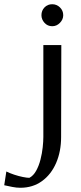

<svg xmlns="http://www.w3.org/2000/svg" viewBox="-130 -665 385 908"><path d="M-34 223Q-52 223 -72 219Q-92 215 -110 211L-100 146Q-84 154 -63 161Q-42 168 -22 172Q-2 176 9 176Q28 166 41 142.5Q54 119 61.5 89.5Q69 60 72 31.5Q75 3 75 -17V-452H160L159 -17Q159 51 135.5 105.5Q112 160 68.5 191.5Q25 223 -34 223ZM117 -541Q95 -541 80.5 -557Q66 -573 66 -593Q66 -615 80.5 -630Q95 -645 117 -645Q138 -645 153.5 -630Q169 -615 169 -593Q169 -573 153.5 -557Q138 -541 117 -541Z"/></svg>

Font: Belleza
Style: Regular
Weight: 400
Designer: Eduardo Rodriguez Tunni
Foundry: Eduardo Rodriguez Tunni
Version: Version 1.003; ttfautohint (v1.8.4.7-5d5b)